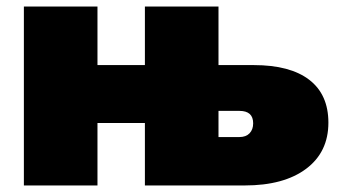

<svg xmlns="http://www.w3.org/2000/svg" viewBox="-20 -567 1035 587"><path d="M648 -148H712Q732 -148 743 -159.5Q754 -171 754 -190Q754 -228 712 -228H648ZM648 -368H756Q867 -368 925.5 -323Q984 -278 984 -192Q984 -102 916 -51Q848 0 728 0H423V-191H278V0H53V-547H278V-368H423V-547H648Z"/></svg>

Font: Montserrat-Alt1 Black
Style: Regular
Weight: 900
Designer: Differentunic
Foundry: Differentunic
Version: Version 7.222